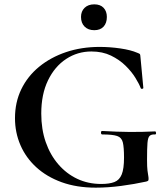

<svg xmlns="http://www.w3.org/2000/svg" viewBox="-20 -852 771 884"><path d="M421 12Q333 12 264 -13Q195 -38 147 -82Q99 -126 74 -184Q49 -242 49 -308Q49 -381 78 -441Q107 -501 160 -544.5Q213 -588 284 -612Q355 -636 439 -636Q486 -636 534 -629Q582 -622 612 -609Q623 -605 624.5 -602.5Q626 -600 627 -586L640 -447Q640 -444 635 -443Q630 -442 628 -446Q621 -465 603.5 -493.5Q586 -522 558 -549.5Q530 -577 491 -596Q452 -615 401 -615Q337 -615 284.5 -580.5Q232 -546 201 -482Q170 -418 170 -329Q170 -257 190.5 -198Q211 -139 248.5 -95.5Q286 -52 336 -28.5Q386 -5 446 -5Q484 -5 507 -14Q530 -23 540.5 -49Q551 -75 551 -126Q551 -174 545.5 -196.5Q540 -219 519 -226Q498 -233 451 -233Q445 -233 445 -241Q445 -249 450 -249Q520 -245 576 -244.5Q632 -244 694 -247Q698 -247 698.5 -240Q699 -233 694 -233Q677 -234 669 -226.5Q661 -219 659 -194Q657 -169 657 -116Q657 -83 659 -67Q661 -51 662.5 -43.5Q664 -36 664 -28Q664 -22 662 -20Q660 -18 653 -16Q598 -4 537.5 4Q477 12 421 12ZM414 -713Q386 -713 369.5 -729.5Q353 -746 353 -774Q353 -800 369.5 -816Q386 -832 414 -832Q442 -832 457 -816Q472 -800 472 -774Q472 -746 457 -729.5Q442 -713 414 -713Z"/></svg>

Font: Cormorant Garamond Light
Style: Regular
Weight: 300
Designer: Christian Thalmann (Catharsis Fonts)
Foundry: Catharsis Fonts
Version: Version 4.001